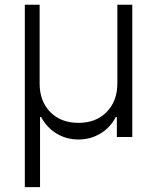

<svg xmlns="http://www.w3.org/2000/svg" viewBox="-20 -565 647 792"><path d="M82.4 207V-545.5H143.5V-220.2Q143.5 -147.4 187.3 -102.8Q231.2 -58.2 304 -58.2Q376.1 -58.2 419.9 -103Q463.8 -147.7 464.1 -220.2V-545.5H525.6V0H462V-82.4H457.7Q434.3 -37.6 393.1 -13.5Q351.9 10.7 304 10.3Q255.7 10.7 214.7 -13.3Q173.7 -37.3 149.5 -82.4H145.2V207Z"/></svg>

Font: Inter Light BETA
Style: Regular
Weight: 300
Designer: Rasmus Andersson
Foundry: rsms
Version: Version 3.011;git-f93a4a705